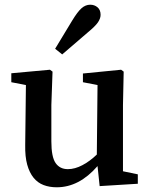

<svg xmlns="http://www.w3.org/2000/svg" viewBox="-20 -780 633 815"><path d="M565 -40V0L403 10L394 -75Q316 15 221 15Q190 15 165 5.5Q140 -4 122.5 -25.5Q105 -47 95.5 -81Q86 -115 87 -165L90 -419L28 -431V-469L192 -484L203 -476L198 -334V-180Q198 -114 216 -88Q234 -62 268 -62Q298 -62 330 -79Q362 -96 391 -124L394 -419L332 -431V-468L494 -484L505 -476L502 -334V-53ZM286 -692Q309 -730 326 -745Q343 -760 363 -760Q381 -760 394 -749Q407 -738 407 -717Q407 -702 396 -685.5Q385 -669 351 -641L244 -549L214 -573Z"/></svg>

Font: Source Serif Pro Semibold
Style: Regular
Weight: 600
Designer: Frank Grießhammer
Foundry: Adobe Systems Incorporated
Version: Version 1.014;PS Version 1.0;hotconv 1.0.73;makeotf.lib2.5.5